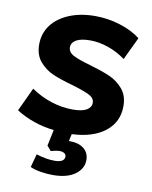

<svg xmlns="http://www.w3.org/2000/svg" viewBox="-82 -581 667 842"><g transform="rotate(10 251.5 -160.5)"><path d="M289 -304Q344 -288 378.5 -273Q413 -258 438.5 -228.5Q464 -199 464 -152Q464 -81 410 -38.5Q356 4 262 8L255 40H262Q299 40 322 58.5Q345 77 345 109Q345 148 309.5 173.5Q274 199 211 199Q185 199 157 194.5Q129 190 110 181L126 122Q171 136 207 136Q252 136 252 110Q252 101 244 95.5Q236 90 221 90Q210 90 184 97L166 76L181 4Q89 -6 12 -54L61 -159Q103 -130 151 -114.5Q199 -99 247 -99Q289 -99 309 -111Q329 -123 329 -143Q329 -164 305.5 -176Q282 -188 229 -204Q174 -219 139 -234Q104 -249 78.5 -278.5Q53 -308 53 -355Q53 -404 80.5 -441Q108 -478 158.5 -499Q209 -520 274 -520Q331 -520 385.5 -503Q440 -486 477 -457L429 -356Q392 -383 351 -397Q310 -411 271 -411Q230 -411 209 -399Q188 -387 188 -366Q188 -344 213 -331Q238 -318 289 -304Z"/></g></svg>

Font: Muli ExtraBold
Style: Italic
Weight: 800
Italic angle: -4.541°
Designer: Vernon Adams
Foundry: Vernon Adams
Version: Version 2.000